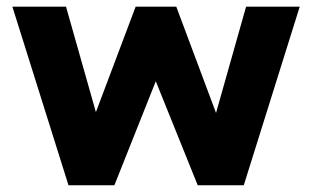

<svg xmlns="http://www.w3.org/2000/svg" viewBox="-20 -548 926 568"><path d="M16.6 -528.3H175.3L263.7 -216.3L381.3 -528.3H501.5L619.1 -213.9L708 -528.3H866.7L701.2 0H564.9L440.9 -307.6L318.4 0H182.6Z"/></svg>

Font: Bert Sans Black
Style: Regular
Weight: 900
Designer: Christian Robertson, Adam Twardoch, & Cristiano Sobral
Foundry: Google
Version: Version 12.135;January 10, 2020;FontCreator 12.0.0.2547 64-b